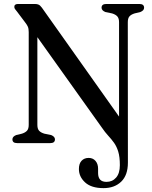

<svg xmlns="http://www.w3.org/2000/svg" viewBox="-20 -720 765 966"><path d="M492.5 -78 168 -533V-91.5Q168 -72 176.5 -62.5Q185 -53 203 -47.5L237.5 -40.5Q256.5 -32.5 256.5 -19Q256.5 0 233 0H66Q42.5 0 42.5 -19Q42.5 -33 61.5 -40.5L90.5 -47.5Q107.5 -53 116 -62.5Q124.5 -72 124.5 -92V-558.5Q124.5 -576 120 -586Q115.5 -596 106 -608L65 -662.5Q59 -669.5 55.5 -674.5Q52 -679.5 52 -685.5Q52 -700 71 -700H156Q167 -700 174.5 -696.5Q182 -693 191 -681L579 -133.5V-608Q579 -627.5 570.5 -637.2Q562 -647 544 -652.5L510 -659.5Q491 -667.5 491 -681Q491 -700 514.5 -700H681.5Q705 -700 705 -681Q705 -667 686 -659.5L657 -652.5Q639.5 -647 631.2 -637.5Q623 -628 623 -608L623.5 98Q623.5 161.5 589.8 194Q556 226.5 501 226.5Q439.5 226.5 408.2 197.8Q377 169 377 130.5Q377 103 390.5 88.8Q404 74.5 426 74.5Q447.5 74.5 460.5 89.5Q473.5 104.5 473.5 129V150.5Q473.5 195.5 516 195Q545.5 195 564.2 173.5Q583 152 583 111Q583 69.5 575 43.2Q567 17 553.8 -1.5Q540.5 -20 524.5 -37.2Q508.5 -54.5 492.5 -78Z"/></svg>

Font: Fraunces 72pt S050
Style: Regular
Weight: 400
Version: Version 1.000; ttfautohint (v1.8.3)